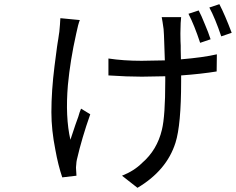

<svg xmlns="http://www.w3.org/2000/svg" viewBox="-20 -830 1129 919"><path d="M988 -642 938 -625Q910 -710 882 -764L931 -780Q943 -758 961 -713Q977 -676 988 -642ZM269 -743 362 -734Q354 -714 345 -670Q316 -541 305 -423Q292 -270 317 -161Q326 -190 341 -233L355 -272L361 -292L368 -310L412 -283Q372 -170 348 -66L346 -55L345 -43Q343 -26 344 -22Q344 -14 345 -6Q346 2 346 11L278 19Q258 -40 245 -113Q226 -208 226 -293Q226 -395 241 -514Q246 -557 253 -606L256 -626L259 -644Q260 -653 262 -665Q264 -677 264 -678Q265 -689 267 -712L268 -729ZM754 -748H847Q844 -720 844 -691Q843 -678 844 -633L845 -612V-591L846 -546Q953 -555 1018 -570L1017 -488Q944 -476 847 -469V-441Q847 -232 820 -147Q778 -14 638 69L564 11Q622 -12 660 -50Q732 -112 755 -209Q771 -274 771 -442V-465Q669 -463 659 -463Q588 -463 499 -469V-550Q571 -539 658 -539Q692 -539 713 -540L769 -541Q767 -588 766 -629Q765 -667 763 -691Q758 -728 754 -748ZM982 -794 1030 -810Q1057 -758 1089 -673L1039 -656Q1010 -742 982 -794Z"/></svg>

Font: Source Han Sans Regular
Style: Regular
Weight: 400
Designer: Ryoko NISHIZUKA  (kana & ideographs); Paul D. Hunt (Latin, Greek & Cyrillic); Wenlong ZHANG  (bopomofo); Sandoll Communi
Foundry: Adobe Systems Incorporated
Version: Version 1.00 January 18, 2024, initial release